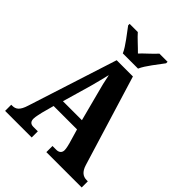

<svg xmlns="http://www.w3.org/2000/svg" viewBox="-258 -1063 1195 1195"><g transform="rotate(45 339.5 -465.5)"><path d="M270 -771H404C423 -816 477 -880 504 -918V-931H432C411 -906 363 -865 337 -837C310 -865 263 -906 242 -931H170V-918C197 -880 251 -816 270 -771ZM5 0H239V-54H200C174 -54 164 -68 164 -91C164 -109 172 -138 175 -154L197 -235H403L431 -139C434 -127 440 -105 440 -89C440 -64 422 -54 402 -54H368V0H679V-54H669C637 -54 613 -71 599 -116L416 -714H273L84 -126C66 -67 44 -54 13 -54H5ZM217 -297 272 -488C283 -528 294 -573 304 -614C312 -572 323 -527 335 -484L384 -297Z"/></g></svg>

Font: Noto Serif Condensed ExtraBold
Style: Regular
Weight: 800
Width: 3
Designer: Monotype Design Team
Foundry: Monotype Imaging Inc.
Version: Version 2.013